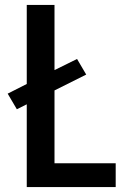

<svg xmlns="http://www.w3.org/2000/svg" viewBox="-20 -755 540 775"><path d="M88 0V-334L48 -314L11 -377L88 -416V-735H200V-472L291 -517L328 -454L200 -390V-96H447V0Z"/></svg>

Font: Iosevka Algr
Style: Bold
Weight: 700
Monospace: yes
Designer: Belleve Invis
Foundry: Belleve Invis
Version: Version 26.0.2; ttfautohint (v1.8.3)